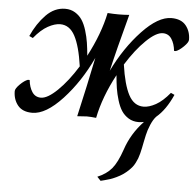

<svg xmlns="http://www.w3.org/2000/svg" viewBox="-54 -546 905 889"><g transform="rotate(5 398.5 -101.5)"><path d="M734.9 -145.5 752 -137.7Q720.2 -65.9 676.3 -29.3Q663.1 -15.1 652.1 10.7Q641.1 36.6 636.2 59.6Q633.3 72.3 629.4 91.6Q625.5 110.8 623.5 121.1Q621.6 131.3 617.7 146.2Q613.8 161.1 610.4 169.9Q606.9 178.7 601.1 190.4Q595.2 202.1 588.4 210.7Q581.5 219.2 571.8 228.5Q562 237.8 549.8 246.6Q535.2 256.8 517.6 265.1Q500 273.4 489.7 276.6Q479.5 279.8 463.1 284.2Q446.8 288.6 445.8 288.6L429.2 271Q470.7 253.9 494.9 225.3Q519 196.8 540 135.3Q564.9 60.1 622.1 -0.5Q609.4 2.4 596.7 2.4Q570.8 2.4 550.5 -10Q530.3 -22.5 517.8 -41.5Q505.4 -60.5 496.6 -89.4Q487.8 -118.2 483.6 -144.8Q479.5 -171.4 476.6 -205.1Q419.9 -99.6 399.9 0Q374 -2.9 356.4 -2.9L312 0Q344.7 -142.6 372.1 -276.4Q319.3 -163.1 242.7 -80.3Q166 2.4 103 2.4Q57.6 2.4 35.6 -24.7Q13.7 -51.8 13.7 -90.8Q13.7 -102.5 33.9 -122.6Q54.2 -142.6 69.8 -147.9H78.1Q81.5 -114.7 95.9 -92.8Q110.4 -70.8 136.7 -70.8Q167.5 -70.8 213.4 -115.2Q259.3 -159.7 303.7 -231Q290.5 -324.2 265.6 -370.8Q240.7 -417.5 196.8 -417.5Q171.4 -417.5 139.9 -400.1Q108.4 -382.8 75.7 -342.8L58.6 -350.6Q85 -409.7 124.5 -450.2Q164.1 -490.7 213.9 -490.7Q239.7 -490.7 260 -478.3Q280.3 -465.8 292.7 -446.8Q305.2 -427.7 314 -398.9Q322.8 -370.1 326.9 -343.5Q331.1 -316.9 334 -283.2Q390.1 -389.6 410.6 -488.3Q439 -486.3 461.9 -486.3Q485.8 -486.3 511.2 -488.3Q465.8 -319.3 443.8 -222.7Q497.1 -332.5 571.5 -411.6Q646 -490.7 707.5 -490.7Q752.9 -490.7 774.9 -463.6Q796.9 -436.5 796.9 -397.5Q796.9 -385.7 776.6 -365.7Q756.3 -345.7 740.7 -340.3H732.4Q729 -373.5 714.6 -395.5Q700.2 -417.5 673.8 -417.5Q642.6 -417.5 596.7 -373Q550.8 -328.6 506.3 -257.3Q519.5 -164.6 544.4 -117.7Q569.3 -70.8 613.8 -70.8Q639.2 -70.8 670.7 -88.1Q702.1 -105.5 734.9 -145.5Z"/></g></svg>

Font: Flanker
Style: Italic
Weight: 400
Italic angle: -12°
Designer: Flanker
Version: Version 2.027